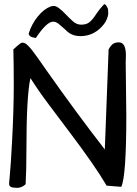

<svg xmlns="http://www.w3.org/2000/svg" viewBox="-20 -905 667 933"><path d="M593.8 -344.7Q593.8 -47.9 569.3 2.9L498 -2.9Q444.3 -95.7 317.4 -263.7Q267.6 -330.1 218.3 -395.5Q168.9 -460.9 127.9 -525.4Q108.4 -438.5 108.4 -177.7Q108.4 -78.1 104.5 -9.8Q85.9 7.8 64 7.8Q42 7.8 33.2 3.4Q24.4 -1 24.4 -11.2Q24.4 -21.5 26.9 -43.5Q29.3 -65.4 32.7 -117.2Q36.1 -168.9 39.1 -226.6Q46.9 -377 46.9 -485.8Q46.9 -594.7 44.9 -665Q66.4 -684.6 78.1 -693.4Q89.8 -702.1 104.5 -692.9Q119.1 -683.6 142.1 -652.8Q165 -622.1 207 -561.5Q350.6 -357.4 489.3 -178.7L507.8 -665Q518.6 -684.6 529.3 -691.9Q540 -699.2 557.6 -699.2Q591.8 -699.2 591.8 -636.7L590.8 -600.6ZM238.3 -799.8Q207 -799.8 154.3 -720.7Q148.4 -720.7 135.3 -724.6Q122.1 -728.5 119.1 -741.2Q133.8 -788.1 163.1 -824.2Q192.4 -860.4 224.6 -873Q232.4 -876 242.2 -876Q252 -876 266.1 -865.7Q280.3 -855.5 297.9 -836.9Q315.4 -818.4 334 -801.8Q352.5 -785.2 373.5 -785.2Q394.5 -785.2 406.7 -792Q418.9 -798.8 429.2 -811.5Q439.5 -824.2 451.7 -842.8Q463.9 -861.3 486.3 -884.8Q492.2 -884.8 498.5 -874.5Q504.9 -864.3 505.4 -856.9Q505.9 -849.6 505.9 -838.9Q505.9 -828.1 498.5 -810.5Q491.2 -793 474.6 -775.4Q431.6 -729.5 371.1 -729.5Q326.2 -729.5 298.8 -759.8Q279.3 -777.3 265.6 -788.6Q252 -799.8 238.3 -799.8Z"/></svg>

Font: Architects Daughter
Style: Regular
Weight: 400
Designer: Kimberly Geswein
Foundry: Kimberly Geswein
Version: Version 1.003 2010